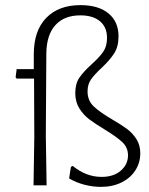

<svg xmlns="http://www.w3.org/2000/svg" viewBox="-20 -724 582 750"><path d="M419 -257Q455 -236 476.5 -220Q498 -204 513 -180.5Q528 -157 528 -125Q528 -89 509 -59Q490 -29 455 -11.5Q420 6 374 6Q342 6 309.5 -2.5Q277 -11 250 -27L257 -72L264 -76Q316 -33 377 -33Q424 -33 452 -57.5Q480 -82 480 -117Q480 -148 457.5 -169Q435 -190 389 -218Q351 -241 328.5 -258Q306 -275 290 -300.5Q274 -326 274 -360Q274 -397 290 -420.5Q306 -444 338 -473Q368 -500 383 -521.5Q398 -543 398 -576Q398 -618 370.5 -641Q343 -664 294 -664Q231 -664 196.5 -626Q162 -588 161 -516L159 -195L162 0H111L114 -190L113 -417H45L41 -422L45 -454H112V-512Q112 -604 160.5 -654Q209 -704 294 -704Q365 -704 404 -671.5Q443 -639 443 -582Q443 -542 426 -515.5Q409 -489 377 -459Q350 -434 336 -414.5Q322 -395 322 -367Q322 -331 346.5 -308Q371 -285 419 -257Z"/></svg>

Font: t
Style: Regular
Weight: 300
Designer: Juan Pablo del Peral
Foundry: Huerta Tipografica
Version: Version 2.004; ttfautohint (v1.8.1)